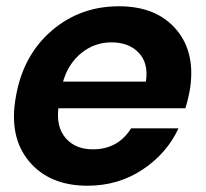

<svg xmlns="http://www.w3.org/2000/svg" viewBox="-20 -583 657 612"><path d="M335 -448Q282 -448 240 -414.5Q198 -381 181 -323H445Q454 -381 422.5 -414.5Q391 -448 335 -448ZM549 -174Q512 -94 434.5 -42.5Q357 9 259 9Q137 9 72 -69.5Q7 -148 31 -277Q54 -407 144.5 -485Q235 -563 359 -563Q480 -563 543 -487.5Q606 -412 584 -290Q578 -260 571 -238H166Q159 -177 190 -142Q221 -107 276 -107Q356 -107 398 -174Z"/></svg>

Font: Poppins SemiBold
Style: Italic
Weight: 600
Italic angle: -10°
Designer: Ninad Kale (Devanagari), Jonny Pinhorn (Latin)
Foundry: Indian Type Foundry
Version: Version 3.200;PS 1.000;hotconv 16.6.54;makeotf.lib2.5.65590